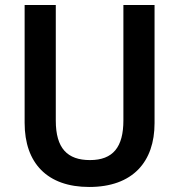

<svg xmlns="http://www.w3.org/2000/svg" viewBox="-20 -734 713 764"><path d="M595 -244V-714H471V-255C471 -149 430 -97 338 -97C248 -97 202 -144 202 -254V-714H78V-245C78 -85 168 10 335 10C509 10 595 -91 595 -244Z"/></svg>

Font: Noto Sans Myanmar SemiCondensed SemiBold
Style: Regular
Weight: 600
Width: 4
Designer: Monotype Design Team
Foundry: Monotype Imaging Inc.
Version: Version 2.107